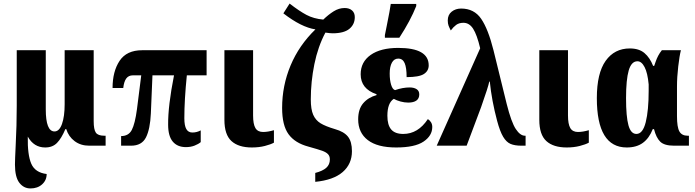

<svg xmlns="http://www.w3.org/2000/svg" viewBox="-20 -818 3902 1078"><path d="M64 106Q64 80 68 0Q74 -114 74 -225V-536H237V-204Q237 -80 286 -80Q313 -80 328 -122Q343 -164 343 -233V-536H506V-138Q506 -91 518 -73.5Q530 -56 565 -56H573V0H481Q433 0 399 -25.5Q365 -51 352 -93H347Q325 -41 300 -15.5Q275 10 234 10Q170 10 136 -51Q134 51 155.5 101Q177 151 242 159Q242 194 216.5 217Q191 240 151 240Q113 240 88.5 208Q64 176 64 106Z M924 -118Q923 -223 957 -395H836L827 -181Q823 -93 799.5 -46.5Q776 0 716 0H660V-54Q702 -54 720 -88.5Q738 -123 749 -205L773 -395H726Q702 -395 689 -377.5Q676 -360 672 -324H612Q612 -417 651.5 -476.5Q691 -536 778 -536H1140V-395H1029Q1015 -257 1015 -154Q1015 -113 1026 -93.5Q1037 -74 1060 -74Q1085 -74 1107 -86V-20Q1094 -9 1072.5 -0.5Q1051 8 1024 8Q976 8 950 -23Q924 -54 924 -118Z M1240 -145V-536H1401V-170Q1401 -121 1414 -99Q1427 -77 1457 -77Q1484 -77 1518 -87V-17Q1500 -7 1467 1.5Q1434 10 1394 10Q1319 10 1279.5 -26Q1240 -62 1240 -145Z M1750 153Q1792 142 1812 124Q1832 106 1832 77Q1832 58 1821 47Q1810 36 1789 28.5Q1768 21 1711 5Q1636 -15 1600 -64.5Q1564 -114 1564 -212Q1564 -337 1611.5 -450.5Q1659 -564 1751 -653Q1672 -665 1571 -743L1606 -798Q1660 -756 1700.5 -734.5Q1741 -713 1795 -708Q1824 -736 1853.5 -754.5Q1883 -773 1915 -773Q1941 -773 1956.5 -759.5Q1972 -746 1972 -722Q1972 -681 1941.5 -656Q1911 -631 1847 -631Q1835 -631 1807 -635Q1765 -556 1745 -457.5Q1725 -359 1725 -260Q1725 -204 1738.5 -173.5Q1752 -143 1779.5 -126Q1807 -109 1861 -93Q1911 -79 1933.5 -51Q1956 -23 1956 31Q1956 103 1904 148Q1852 193 1750 203Z M2141 -621 2152 -676Q2170 -765 2174 -796H2317V-784Q2285 -703 2222 -606H2141ZM1991 -148Q1991 -205 2019 -238Q2047 -271 2094 -284V-289Q2005 -319 2005 -401Q2005 -470 2061 -509.5Q2117 -549 2216 -549Q2387 -549 2387 -451Q2387 -420 2360 -402.5Q2333 -385 2263 -385Q2263 -438 2252 -463.5Q2241 -489 2216 -489Q2193 -489 2180.5 -466.5Q2168 -444 2168 -405Q2168 -368 2176 -342Q2184 -316 2198 -312Q2241 -327 2280 -327Q2304 -327 2319 -317.5Q2334 -308 2334 -288Q2334 -265 2318 -253.5Q2302 -242 2272 -242Q2251 -242 2229 -248Q2207 -254 2191 -263Q2155 -240 2155 -168Q2155 -116 2176.5 -91Q2198 -66 2244 -66Q2327 -66 2382 -149Q2393 -143 2400 -131.5Q2407 -120 2407 -105Q2407 -56 2358 -23Q2309 10 2204 10Q2099 10 2045 -31.5Q1991 -73 1991 -148Z M2676 -547Q2658 -623 2636.5 -656.5Q2615 -690 2582 -690Q2557 -690 2541 -678Q2525 -666 2511 -647Q2503 -662 2498.5 -674Q2494 -686 2494 -703Q2494 -735 2516 -752.5Q2538 -770 2569 -770Q2642 -770 2681.5 -712.5Q2721 -655 2751 -535L2825 -234Q2851 -131 2876 -93.5Q2901 -56 2927 -56H2931V0H2908Q2870 0 2846.5 -10Q2823 -20 2805 -50Q2787 -80 2771 -140Q2741 -252 2730 -360H2727Q2722 -332 2681 -216L2600 0H2432Z M3008 -145V-536H3169V-170Q3169 -121 3182 -99Q3195 -77 3225 -77Q3252 -77 3286 -87V-17Q3268 -7 3235 1.5Q3202 10 3162 10Q3087 10 3047.5 -26Q3008 -62 3008 -145Z M3331 -267Q3331 -407 3380.5 -476.5Q3430 -546 3516 -546Q3568 -546 3598.5 -520Q3629 -494 3647 -448H3653Q3655 -453 3661 -471Q3667 -489 3675.5 -505Q3684 -521 3696 -536H3803Q3795 -505 3788 -445Q3781 -385 3781 -332V-166Q3781 -104 3794.5 -80Q3808 -56 3841 -56H3848V0H3765Q3710 0 3687 -22.5Q3664 -45 3652 -93H3645Q3625 -42 3589.5 -16Q3554 10 3499 10Q3331 10 3331 -267ZM3622 -308V-344Q3616 -409 3599 -441.5Q3582 -474 3559 -474Q3525 -474 3510 -422.5Q3495 -371 3495 -267Q3495 -163 3508.5 -114.5Q3522 -66 3553 -66Q3589 -66 3605.5 -132Q3622 -198 3622 -308Z"/></svg>

Font: Noto Serif CondBlack
Style: Regular
Weight: 900
Width: 3
Designer: Monotype Design Team
Foundry: Monotype Imaging Inc.
Version: Version 1.001